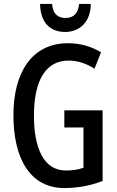

<svg xmlns="http://www.w3.org/2000/svg" viewBox="-20 -943 594 973"><path d="M440 -923H381C376 -874 352 -852 312 -852C271 -852 247 -875 244 -923H183C185 -829 233 -781 310 -781C386 -781 440 -835 440 -923ZM306 -384V-297H403V-93C377 -83 347 -79 313 -79C200 -79 152 -196 152 -356C152 -538 213 -636 328 -636C372 -636 416 -622 459 -595L492 -678C444 -707 387 -724 325 -724C141 -724 48 -575 48 -359C48 -144 130 10 306 10C373 10 439 -2 500 -26V-384Z"/></svg>

Font: Noto Sans Armenian ExtraCondensed Medium
Style: Regular
Weight: 500
Width: 2
Designer: Monotype Design Team
Foundry: Monotype Imaging Inc.
Version: Version 2.008